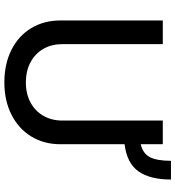

<svg xmlns="http://www.w3.org/2000/svg" viewBox="18 -802 796 871"><g transform="rotate(90 415.5 -366.0)"><path d="M633.8 -533.7V-242.2Q633.8 -168.5 598.9 -110.8Q564 -53.2 500.2 -20.8Q436.5 11.7 353.5 11.7Q269.5 11.7 205.6 -20.5Q141.6 -52.7 106.9 -110.6Q72.3 -168.5 72.3 -242.2V-707H179.7V-251Q179.7 -203.1 200.9 -165.8Q222.2 -128.4 261.5 -107.2Q300.8 -85.9 353.5 -85.9Q405.8 -85.9 444.8 -107.2Q483.9 -128.4 505.1 -165.8Q526.4 -203.1 526.4 -251V-707H633.8V-606.9Q677.2 -617.2 693.1 -649.9Q709 -682.6 709 -744.1H793.9Q793.9 -648.4 756.6 -596.2Q719.2 -543.9 633.8 -533.7Z"/></g></svg>

Font: Pretendard Medium
Style: Regular
Weight: 500
Designer: Base glyphs from Inter by Rasmus Andersson; Hangeul glyphs from Noto Sans CJK(Source Han Sans) by Jang Soo-young and Kan
Foundry: Kil Hyung-jin
Version: Version 1.309